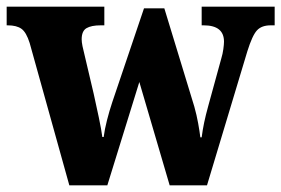

<svg xmlns="http://www.w3.org/2000/svg" viewBox="-24 -556 844 576"><path d="M65 -427Q55 -459 40.5 -469.5Q26 -480 -1 -480H-4V-536H289V-480H278Q250 -480 235.5 -471.5Q221 -463 221 -438Q221 -430 223.5 -417.5Q226 -405 229 -394L257 -275Q265 -239 272.5 -203.5Q280 -168 283 -145H287Q290 -168 297 -195.5Q304 -223 313 -250L408 -531H469L559 -236Q566 -211 570.5 -186Q575 -161 577 -144H581Q584 -167 588.5 -188.5Q593 -210 601 -239L640 -381Q644 -394 646 -408.5Q648 -423 648 -431Q648 -480 587 -480H581V-536H800V-480H788Q761 -480 747 -465Q733 -450 718 -402L597 0H485L394 -310L298 0H184Z"/></svg>

Font: Noto Serif Thai SemiCondensed ExtraBold
Style: Regular
Weight: 800
Width: 4
Designer: Monotype Design Team
Foundry: Monotype Imaging Inc.
Version: Version 2.002; ttfautohint (v1.8.4.7-5d5b)